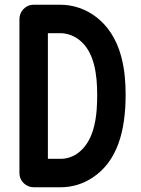

<svg xmlns="http://www.w3.org/2000/svg" viewBox="-20 -780 596 810"><path d="M182 -640H235C267 -640 297 -626 315 -611C379 -561 390 -463 390 -381C390 -350 390 -287 372 -229C345 -145 289 -110 236 -110C235 -110 233 -110 233 -110H182ZM491 -543C451 -692 339 -760 235 -760H122C86 -760 62 -730 62 -700V-50C62 -14 92 10 122 10H232C233 10 235 10 236 10C284 10 331 -4 371 -31C474 -99 510 -225 510 -381C510 -433 506 -488 491 -543Z"/></svg>

Font: LS
Style: Bold
Weight: 700
Designer: BSozoo
Foundry: BSozoo
Version: Version 001.000